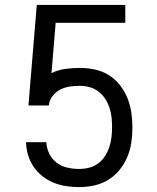

<svg xmlns="http://www.w3.org/2000/svg" viewBox="-20 -755 640 783"><path d="M302 8Q276 8 249.5 4Q223 0 198.5 -10Q174 -20 153 -36.5Q132 -53 117 -75Q102 -97 94.5 -122.5Q87 -148 86 -175H169Q170 -151 181 -128.5Q192 -106 211 -91.5Q230 -77 254 -71.5Q278 -66 302 -66Q323 -66 343 -71Q363 -76 379.5 -88Q396 -100 407.5 -117.5Q419 -135 425.5 -154.5Q432 -174 434.5 -194.5Q437 -215 437 -235Q437 -256 435 -276Q433 -296 426.5 -315.5Q420 -335 409 -352Q398 -369 382 -381.5Q366 -394 346 -399.5Q326 -405 306 -405Q285 -405 264.5 -402Q244 -399 225.5 -389.5Q207 -380 194 -363Q181 -346 179 -325H96L130 -735H491V-662H207L190 -457Q217 -470 246.5 -474Q276 -478 306 -478Q337 -478 367 -471.5Q397 -465 423 -449Q449 -433 468.5 -408.5Q488 -384 499.5 -355.5Q511 -327 515.5 -296.5Q520 -266 520 -235Q520 -204 515.5 -173.5Q511 -143 499 -114.5Q487 -86 467 -61.5Q447 -37 420.5 -21Q394 -5 363.5 1.5Q333 8 302 8Z"/></svg>

Font: R Plex Mono
Style: Regular
Weight: 400
Monospace: yes
Designer: Belleve Invis
Foundry: Belleve Invis
Version: Version 31.8.0